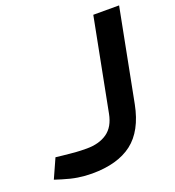

<svg xmlns="http://www.w3.org/2000/svg" viewBox="-145 -803 836 916"><g transform="rotate(-20 273.5 -345.0)"><path d="M167 10Q132 10 96.5 4.5Q61 -1 20 -14L-15 -25L29 -123L64 -119Q99 -115 125.5 -113Q152 -111 184 -111Q247 -111 287.5 -139.5Q328 -168 340 -231L431 -700H562L471 -231Q446 -104 371.5 -47Q297 10 167 10Z"/></g></svg>

Font: REM Medium
Style: Italic
Weight: 500
Italic angle: -11°
Designer: Octavio Pardo
Foundry: Ashler Design
Version: Version 1.005;gftools[0.9.28]